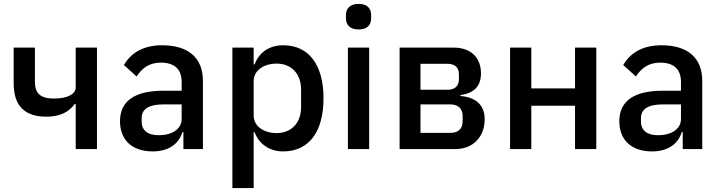

<svg xmlns="http://www.w3.org/2000/svg" viewBox="-20 -764 3692 984"><path d="M368 -231H363C334 -192 291 -166 218 -166C107 -166 50 -221 50 -337V-520H159V-344C159 -285 188 -259 256 -259C324 -259 368 -280 368 -317V-520H477V0H368Z M811 -532C710 -532 650 -490 615 -431L680 -372C707 -413 743 -443 804 -443C877 -443 911 -407 911 -343V-299H817C672 -299 595 -247 595 -143C595 -48 655 12 763 12C839 12 895 -22 915 -87H920V0H1020V-350C1020 -467 946 -532 811 -532ZM911 -154C911 -103 862 -71 794 -71C739 -71 706 -94 706 -141V-159C706 -206 744 -229 819 -229H911V-154Z M1171 -520H1280V-434H1285C1308 -497 1362 -532 1431 -532C1563 -532 1638 -432 1638 -260C1638 -88 1563 12 1431 12C1362 12 1308 -25 1285 -86H1280V200H1171ZM1398 -82C1474 -82 1523 -135 1523 -215V-305C1523 -385 1474 -438 1398 -438C1331 -438 1280 -402 1280 -349V-171C1280 -118 1331 -82 1398 -82Z M1818 -613C1773 -613 1753 -637 1753 -670V-687C1753 -720 1773 -744 1818 -744C1863 -744 1882 -720 1882 -687V-670C1882 -637 1863 -613 1818 -613ZM1763 -520H1872V0H1763Z M2028 -520H2305C2394 -520 2445 -468 2445 -388C2445 -323 2410 -286 2340 -277V-272C2424 -265 2464 -221 2464 -153C2464 -109 2450 -71 2424 -44C2398 -16 2360 0 2313 0H2028ZM2288 -83C2327 -83 2351 -103 2351 -142V-169C2351 -208 2327 -229 2288 -229H2135V-83ZM2274 -304C2311 -304 2332 -323 2332 -358V-383C2332 -418 2311 -437 2274 -437H2135V-304Z M2594 -520H2703V-311H2927V-520H3036V0H2927V-222H2703V0H2594Z M3370 -532C3269 -532 3209 -490 3174 -431L3239 -372C3266 -413 3302 -443 3363 -443C3436 -443 3470 -407 3470 -343V-299H3376C3231 -299 3154 -247 3154 -143C3154 -48 3214 12 3322 12C3398 12 3454 -22 3474 -87H3479V0H3579V-350C3579 -467 3505 -532 3370 -532ZM3470 -154C3470 -103 3421 -71 3353 -71C3298 -71 3265 -94 3265 -141V-159C3265 -206 3303 -229 3378 -229H3470V-154Z"/></svg>

Font: Plexus Sans Medium
Style: Regular
Weight: 500
Version: Version 2.001;PS 002.001;hotconv 1.0.70;makeotf.lib2.5.58329